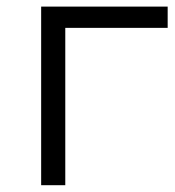

<svg xmlns="http://www.w3.org/2000/svg" viewBox="-20 -545 515 565"><path d="M101.1 0V-525.5H473.4V-462.9H153.9L172.1 -480.5V0Z"/></svg>

Font: Montserrat Alternates Thin
Style: Regular
Weight: 100
Designer: Julieta Ulanovsky
Foundry: Julieta Ulanovsky
Version: Version 9.000